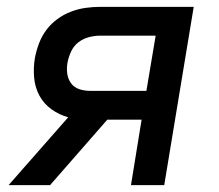

<svg xmlns="http://www.w3.org/2000/svg" viewBox="-20 -540 640 560"><path d="M362 0 393 -191H293L126 0H5L179 -198Q153 -205 130.5 -221Q108 -237 95 -261Q82 -285 79.5 -314Q77 -343 82 -372Q86 -393 94 -414Q102 -435 115.5 -453Q129 -471 147.5 -484.5Q166 -498 187 -506Q208 -514 229.5 -517Q251 -520 272 -520H545L459 0ZM242 -275H407L434 -436H272Q256 -436 239 -431.5Q222 -427 208.5 -416.5Q195 -406 187.5 -390Q180 -374 177 -358Q174 -342 176 -326Q178 -310 187 -297.5Q196 -285 211 -280Q226 -275 242 -275Z"/></svg>

Font: Iosevka Aile Medium
Style: Italic
Weight: 500
Italic angle: -9°
Designer: Belleve Invis
Foundry: Belleve Invis
Version: Version 31.1.0; ttfautohint (v1.8.4)